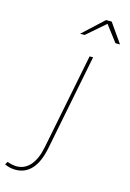

<svg xmlns="http://www.w3.org/2000/svg" viewBox="-277 -800 715 1059"><g transform="rotate(15 80.5 -270.5)"><path d="M-80 173Q-32 174 0.5 137.5Q33 101 47 30L156 -517H176L67 32Q51 112 14.5 152.5Q-22 193 -78 193Q-110 193 -140 179L-130 162Q-109 171 -80 173ZM301 -624H275L205 -716L99 -624H73L192 -734H224Z"/></g></svg>

Font: Gontserrat Thin
Style: Italic
Weight: 250
Italic angle: -11.3°
Designer: Julieta Ulanovsky
Foundry: Julieta Ulanovsky
Version: Version 6.001